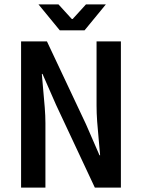

<svg xmlns="http://www.w3.org/2000/svg" viewBox="-20 -847 640 867"><path d="M250 -710 153.8 -827.1H244.1L304.2 -761.2H308.1L368.2 -827.1H458L361.8 -710ZM75.2 0V-660.2H191.9L368.2 -286.1L429.2 -146H432.1Q430.7 -168 426 -213.9Q421.4 -259.8 418.7 -298.6Q416 -337.4 416 -370.1V-660.2H525.9V0H408.2L232.9 -374L171.9 -513.2H168.9Q170.4 -489.7 174.8 -444.8Q179.2 -399.9 182.1 -361.6Q185.1 -323.2 185.1 -291V0Z"/></svg>

Font: Office Code Pro Medium
Style: Regular
Weight: 500
Designer: Nathan Rutzky & Paul D. Hunt
Foundry: Adobe Systems Incorporated
Version: Version 1.004;PS 001.004;hotconv 1.0.70;makeotf.lib2.5.58329